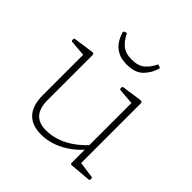

<svg xmlns="http://www.w3.org/2000/svg" viewBox="-179 -847 1010 1010"><g transform="rotate(45 326.0 -342.0)"><path d="M520 -162V-14L501 -40L610 -25Q616 -24 616 -18V-11Q616 -5 610 -4L493 6Q489 6 486.5 4Q484 2 484 -5V-116V-125V-162ZM266 6Q196 6 160.5 -32.5Q125 -71 125 -147V-327H161V-147Q161 -28 267 -28Q389 -28 496 -147L500 -120Q472 -83 434 -54.5Q396 -26 353 -10Q310 6 266 6ZM484 -162V-327H520V-162ZM125 -327V-471L144 -446L36 -455Q30 -456 30 -462V-469Q30 -475 36 -476L141 -491Q154 -493 157.5 -490.5Q161 -488 161 -480V-327ZM484 -327V-471L503 -446L395 -455Q389 -456 389 -462V-469Q389 -475 395 -476L500 -491Q513 -493 516.5 -490.5Q520 -488 520 -480V-327ZM323 -573Q282 -573 255 -587.5Q228 -602 212 -626Q196 -650 188 -678Q186 -684 192 -686L202 -690Q208 -692 210 -686Q224 -655 250 -632.5Q276 -610 323 -610Q371 -610 397 -632.5Q423 -655 437 -686Q439 -692 445 -690L455 -686Q461 -684 459 -678Q447 -636 416 -604.5Q385 -573 323 -573Z"/></g></svg>

Font: Hahmlet Thin
Style: Regular
Weight: 250
Version: Version 1.002